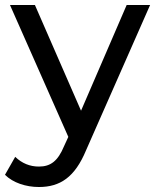

<svg xmlns="http://www.w3.org/2000/svg" viewBox="-42 -550 622 770"><path d="M-22 151C10 183 62 200 114 200C199 200 258 161 303 53L560 -530H466L283 -106L98 -530H-2L232 -1L215 36C190 96 161 118 114 118C78 118 46 105 19 79Z"/></svg>

Font: Malon Grotesk Med
Style: Regular
Weight: 500
Designer: Julieta Ulanovsky
Foundry: Julieta Ulanovsky
Version: Version 7.200